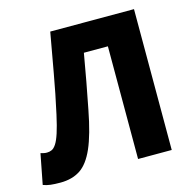

<svg xmlns="http://www.w3.org/2000/svg" viewBox="-123 -856 988 981"><g transform="rotate(-15 371.5 -365.5)"><path d="M78 14Q47 14 26 11.5Q5 9 -13 2L18 -158Q26 -156 33.5 -154Q41 -152 51 -152Q65 -152 77 -157.5Q89 -163 100.5 -180.5Q112 -198 123.5 -233Q135 -268 148 -327Q171 -431 189.5 -535.5Q208 -640 227 -745H670V0H492V-596H365Q352 -520 339 -450Q326 -380 312 -309Q288 -183 257 -112.5Q226 -42 183 -14Q140 14 78 14Z"/></g></svg>

Font: Noto Sans SC Black
Style: Regular
Weight: 900
Designer: Ryoko NISHIZUKA  (kana, bopomofo & ideographs); Paul D. Hunt (Latin, Greek & Cyrillic); Sandoll Communications , Soo-you
Foundry: Adobe
Version: Version 2.004-H2;hotconv 1.0.118;makeotfexe 2.5.65603